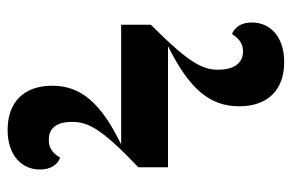

<svg xmlns="http://www.w3.org/2000/svg" viewBox="-151 -606 766 504"><g transform="rotate(-90 232.0 -354.0)"><path d="M321 9C388 9 425 -28 425 -76C425 -102 414 -120 395 -128C384 -113 373 -99 349 -99C323 -99 301 -117 301 -164C301 -205 317 -239 419 -341V-419H105C214 -472 259 -525 259 -600C259 -674 216 -717 143 -717C76 -717 39 -680 39 -632C39 -606 50 -587 70 -579C80 -595 92 -609 117 -609C143 -609 164 -594 164 -548C164 -506 147 -471 45 -374V-296H363C250 -240 205 -186 205 -109C205 -33 249 9 321 9Z"/></g></svg>

Font: Noto Serif Display ExtraCondensed Black
Style: Regular
Weight: 900
Width: 2
Designer: Monotype Design Team
Foundry: Monotype Imaging Inc.
Version: Version 2.009